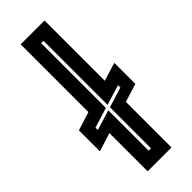

<svg xmlns="http://www.w3.org/2000/svg" viewBox="-262 -776 802 802"><g transform="rotate(-45 139.0 -375.0)"><path d="M69 0V-226L-13 -200V-324L69 -350V-750H210V-394L291 -419V-294.5L210 -269.5V0ZM133 -58H147V-300.5L236 -328V-342L147 -314.5V-693H133V-310.5L44 -283V-269L133 -296.5Z"/></g></svg>

Font: Tourney Condensed Regular
Style: Bold
Weight: 700
Width: 3
Designer: Tyler Finck
Foundry: Etcetera Type Co
Version: Version 1.010; ttfautohint (v1.8.3)